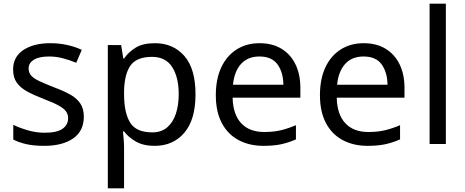

<svg xmlns="http://www.w3.org/2000/svg" viewBox="-20 -780 2520 1040"><path d="M434 -148Q434 -70 376 -30Q318 10 220 10Q164 10 123.5 1Q83 -8 52 -24V-104Q84 -88 129.5 -74.5Q175 -61 222 -61Q289 -61 319 -82.5Q349 -104 349 -140Q349 -160 338 -176Q327 -192 298.5 -208Q270 -224 217 -244Q165 -264 128 -284Q91 -304 71 -332Q51 -360 51 -404Q51 -472 106.5 -509Q162 -546 252 -546Q301 -546 343.5 -536.5Q386 -527 423 -510L393 -440Q359 -454 322 -464Q285 -474 246 -474Q192 -474 163.5 -456.5Q135 -439 135 -409Q135 -387 148 -371.5Q161 -356 191.5 -341.5Q222 -327 273 -307Q324 -288 360 -268Q396 -248 415 -219.5Q434 -191 434 -148Z M819 -546Q918 -546 978.5 -477Q1039 -408 1039 -269Q1039 -132 978.5 -61Q918 10 818 10Q756 10 715.5 -13.5Q675 -37 652 -68H646Q648 -51 650 -25Q652 1 652 20V240H564V-536H636L648 -463H652Q676 -498 715 -522Q754 -546 819 -546ZM803 -472Q721 -472 687.5 -426Q654 -380 652 -286V-269Q652 -170 684.5 -116.5Q717 -63 805 -63Q854 -63 885.5 -90Q917 -117 932.5 -163.5Q948 -210 948 -270Q948 -362 912.5 -417Q877 -472 803 -472Z M1386 -546Q1455 -546 1504.5 -516Q1554 -486 1580.5 -431.5Q1607 -377 1607 -304V-251H1240Q1242 -160 1286.5 -112.5Q1331 -65 1411 -65Q1462 -65 1501.5 -74.5Q1541 -84 1583 -102V-25Q1542 -7 1502 1.5Q1462 10 1407 10Q1331 10 1272.5 -21Q1214 -52 1181.5 -113.5Q1149 -175 1149 -264Q1149 -352 1178.5 -415Q1208 -478 1261.5 -512Q1315 -546 1386 -546ZM1385 -474Q1322 -474 1285.5 -433.5Q1249 -393 1242 -321H1515Q1514 -389 1483 -431.5Q1452 -474 1385 -474Z M1950 -546Q2019 -546 2068.5 -516Q2118 -486 2144.5 -431.5Q2171 -377 2171 -304V-251H1804Q1806 -160 1850.5 -112.5Q1895 -65 1975 -65Q2026 -65 2065.5 -74.5Q2105 -84 2147 -102V-25Q2106 -7 2066 1.5Q2026 10 1971 10Q1895 10 1836.5 -21Q1778 -52 1745.5 -113.5Q1713 -175 1713 -264Q1713 -352 1742.5 -415Q1772 -478 1825.5 -512Q1879 -546 1950 -546ZM1949 -474Q1886 -474 1849.5 -433.5Q1813 -393 1806 -321H2079Q2078 -389 2047 -431.5Q2016 -474 1949 -474Z M2395 0H2307V-760H2395Z"/></svg>

Font: Noto Sans Kawi
Style: Regular
Weight: 400
Designer: Fadhl Haqq
Version: Version 1.000